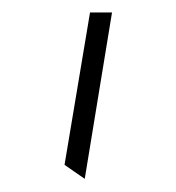

<svg xmlns="http://www.w3.org/2000/svg" viewBox="-20 -752 277 302"><path d="M113.3 -470.7 81.5 -492.7 121.6 -732.4H156.2Z"/></svg>

Font: Pinar-DS3-FD Light
Style: Regular
Weight: 300
Designer: Amin Abedi
Version: Version 3.000